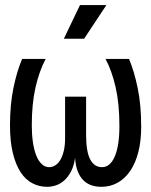

<svg xmlns="http://www.w3.org/2000/svg" viewBox="-20 -720 590 749"><path d="M315.9 -192.9Q315.9 -128.9 331.8 -98.4Q347.7 -67.9 377.9 -67.9Q409.7 -67.9 427.7 -109.6Q445.8 -151.4 445.8 -229Q445.8 -315.9 430.9 -380.4Q416 -444.8 391.6 -490.2H483.4Q503.4 -442.4 517.1 -376.7Q530.8 -311 530.8 -225.1Q530.8 -170.9 519.8 -127.4Q508.8 -84 488.3 -53.7Q467.8 -23.4 439 -7.3Q410.2 8.8 375 8.8Q355.5 8.8 337.9 3.2Q320.3 -2.4 306.4 -15.6Q292.5 -28.8 283.7 -50.5Q274.9 -72.3 272.9 -104Q268.6 -73.7 257.6 -52.2Q246.6 -30.8 231.7 -17.1Q216.8 -3.4 199.2 2.7Q181.6 8.8 164.1 8.8Q133.3 8.8 106.7 -4.9Q80.1 -18.6 60.8 -47.6Q41.5 -76.7 30.3 -122.1Q19 -167.5 19 -231Q19 -312.5 32.5 -377.4Q45.9 -442.4 66.4 -490.2H158.2Q132.8 -442.4 118.4 -378.4Q104 -314.5 104 -230Q104 -194.8 108.4 -165Q112.8 -135.3 121.3 -113.8Q129.9 -92.3 142.6 -80.1Q155.3 -67.9 171.9 -67.9Q183.6 -67.9 194.8 -74.5Q206.1 -81.1 214.6 -95Q223.1 -108.9 228.5 -130.1Q233.9 -151.4 233.9 -180.2V-342.8H315.9ZM395 -700.2 308.1 -568.8H229L292 -700.2ZM0 -490.2Z"/></svg>

Font: Code New Roman
Style: Regular
Weight: 400
Monospace: yes
Designer: Sam Radian
Foundry: Code New Roman
Version: Version 2.00 November 29, 2014